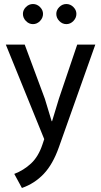

<svg xmlns="http://www.w3.org/2000/svg" viewBox="-20 -692 501 955"><path d="M9 -470H103L203 -201L237 -89H239L273 -201L364 -470H454L273 40Q243 125 197.5 173Q152 221 89 243L51 173Q98 155 134.5 121Q171 87 191 27L200 0ZM94 -623Q94 -642 109 -657Q124 -672 144 -672Q164 -672 179 -657Q194 -642 194 -623Q194 -603 179 -587.5Q164 -572 144 -572Q124 -572 109 -587.5Q94 -603 94 -623ZM260 -623Q260 -642 275 -657Q290 -672 310 -672Q330 -672 345 -657Q360 -642 360 -623Q360 -603 345 -587.5Q330 -572 310 -572Q290 -572 275 -587.5Q260 -603 260 -623Z"/></svg>

Font: Mukta Vaani
Style: Regular
Weight: 400
Designer: Noopur Datye, Girish Dalvi, Yashodeep Gholap, Pallavi Karambelkar
Foundry: Ek Type
Version: Version 2.538;PS 1.000;hotconv 16.6.51;makeotf.lib2.5.65220;